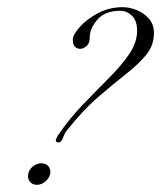

<svg xmlns="http://www.w3.org/2000/svg" viewBox="-20 -515 449 535"><path d="M83 0Q70 0 63 -9Q56 -18 59 -31Q61 -43 72 -51.5Q83 -60 95 -60Q108 -60 115 -51.5Q122 -43 120 -31Q117 -18 106 -9Q95 0 83 0ZM322 -495Q341 -495 361 -487Q381 -479 395 -463Q409 -447 409 -423Q409 -389 388 -363Q367 -337 332 -309.5Q297 -282 254 -245Q211 -208 166 -151Q162 -147 159 -139.5Q156 -132 153 -126Q148 -116 139.5 -118.5Q131 -121 141 -137Q172 -183 209.5 -222Q247 -261 282 -296Q317 -331 339.5 -363.5Q362 -396 362 -429Q362 -458 347.5 -471.5Q333 -485 315 -485Q273 -485 251.5 -460.5Q230 -436 230 -410Q230 -394 221 -386.5Q212 -379 204 -379Q196 -379 189.5 -384Q183 -389 183 -405Q183 -418 202 -439.5Q221 -461 252.5 -478Q284 -495 322 -495Z"/></svg>

Font: Kapakana
Style: Regular
Weight: 400
Designer: Kousuke Nagai
Version: Version 1.002